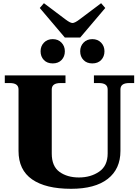

<svg xmlns="http://www.w3.org/2000/svg" viewBox="-20 -1172 870 1202"><path d="M229 -1122 255 -1152 392 -1049Q420 -1028 434 -1028Q448 -1028 476 -1049L613 -1152L639 -1122L482 -937H386ZM234 -851Q234 -883 255 -905Q276 -927 310 -927Q344 -927 365 -905Q386 -883 386 -851Q386 -818 365.5 -796.5Q345 -775 310 -775Q275 -775 254.5 -796.5Q234 -818 234 -851ZM482 -851Q482 -883 503 -905Q524 -927 558 -927Q592 -927 613 -905Q634 -883 634 -851Q634 -818 613.5 -796.5Q593 -775 558 -775Q523 -775 502.5 -796.5Q482 -818 482 -851ZM96 -227V-612Q96 -652 42 -652H10V-700H390V-652H358Q304 -652 304 -612V-211Q304 -131 352.5 -96Q401 -61 474 -61Q548 -61 601 -97.5Q654 -134 654 -211V-612Q654 -652 600 -652H568V-700H820V-652H788Q734 -652 734 -612V-227Q734 -114 654.5 -52Q575 10 425 10Q266 10 181 -49Q96 -108 96 -227Z"/></svg>

Font: Taviraj Black
Style: Regular
Weight: 900
Designer: Katatrad Team
Foundry: CadsonDemak
Version: Version 1.001